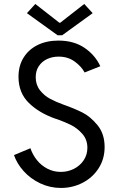

<svg xmlns="http://www.w3.org/2000/svg" viewBox="-20 -930 596 958"><path d="M49.8 -156.2 131.8 -190.4Q142.6 -158.2 164.1 -131.3Q185.5 -104.5 216.3 -88.4Q247.1 -72.3 283.2 -72.3Q318.4 -72.3 348.9 -87.6Q379.4 -103 397.7 -130.6Q416 -158.2 416 -192.4Q416 -233.4 390.9 -262Q365.7 -290.5 335.4 -305.7Q305.2 -320.8 265.6 -335L255.9 -337.9Q174.3 -366.7 123.3 -417Q72.3 -467.3 72.3 -546.9Q72.3 -601.1 97.2 -641.8Q122.1 -682.6 167.2 -705.1Q212.4 -727.5 271.5 -727.5Q348.6 -727.5 401.9 -691.2Q455.1 -654.8 480.5 -599.6L402.3 -568.4Q385.3 -599.6 351.8 -623.5Q318.4 -647.5 272.5 -647.5Q241.2 -647.5 215.3 -635.5Q189.5 -623.5 173.8 -600.3Q158.2 -577.1 158.2 -544.9Q158.2 -506.8 179.4 -479.7Q200.7 -452.6 230 -437Q259.3 -421.4 295.9 -408.2Q351.1 -388.7 391.1 -368.7Q431.2 -348.6 466.6 -305.4Q502 -262.2 502 -196.3Q502 -136.7 471.9 -90.1Q441.9 -43.5 391.8 -17.8Q341.8 7.8 284.2 7.8Q229.5 7.8 180.9 -15.1Q132.3 -38.1 98.4 -75.7Q64.5 -113.3 49.8 -156.2ZM276.4 -816.4H280.3L400.4 -910.2L442.4 -864.3L290 -753.9H267.6L114.3 -864.3L156.2 -910.2Z"/></svg>

Font: Reddit Sans Strawberry
Style: Regular
Weight: 400
Designer: Stephen Hutchings
Foundry: Reddit
Version: Version 1.013